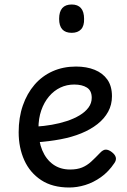

<svg xmlns="http://www.w3.org/2000/svg" viewBox="-20 -815 566 854"><path d="M288 19Q213 19 163 -14Q113 -47 88 -102.5Q63 -158 63 -227Q63 -292 81.5 -345.5Q100 -399 133.5 -438Q167 -477 214 -498Q261 -519 318 -519Q365 -519 401 -504.5Q437 -490 457.5 -461Q478 -432 478 -387Q478 -349 461 -318Q444 -287 413.5 -263Q383 -239 341.5 -222Q300 -205 249.5 -195.5Q199 -186 143 -182L142 -252Q175 -254 210 -260Q245 -266 277 -276.5Q309 -287 334 -302Q359 -317 373.5 -336.5Q388 -356 388 -380Q388 -412 366.5 -425.5Q345 -439 310 -439Q277 -439 248.5 -425.5Q220 -412 198 -386Q176 -360 163.5 -324Q151 -288 151 -243Q151 -187 168 -146.5Q185 -106 216.5 -83.5Q248 -61 292 -61Q323 -61 345 -70Q367 -79 385.5 -96Q404 -113 425 -135Q439 -150 451.5 -149.5Q464 -149 478 -138Q492 -127 495 -115Q498 -103 489 -90Q463 -51 429 -27Q395 -3 359 8Q323 19 288 19ZM299 -669Q271 -669 257 -684.5Q243 -700 243 -731Q243 -763 257 -779Q271 -795 299 -795Q326 -795 340 -779Q354 -763 354 -731Q355 -700 340.5 -684.5Q326 -669 299 -669Z"/></svg>

Font: Playwrite GB J
Style: Regular
Weight: 400
Designer: Veronika Burian, José Scaglione
Foundry: TypeTogether
Version: Version 1.002